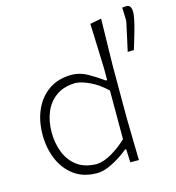

<svg xmlns="http://www.w3.org/2000/svg" viewBox="-114 -866 890 972"><g transform="rotate(-15 331.0 -380.0)"><path d="M276.5 9.5Q204.5 9.5 156 -26.2Q107.5 -62 83 -120.8Q58.5 -179.5 58.5 -249Q58.5 -323 84.8 -380.8Q111 -438.5 160.2 -471.8Q209.5 -505 278.5 -505Q321.5 -505 362.8 -481.5Q404 -458 439 -432.5H446V-494Q444 -557.5 441.8 -615.8Q439.5 -674 437.5 -729.5L497 -741Q495.5 -681 494.5 -619.8Q493.5 -558.5 492 -494V-220.5Q493 -159.5 494.2 -107.8Q495.5 -56 496.5 0H451.5L448.5 -69.5H442Q404 -37.5 358 -14Q312 9.5 276.5 9.5ZM284.5 -35.5Q323 -37 367.2 -63.2Q411.5 -89.5 446 -123V-378Q405 -417.5 360.8 -438.2Q316.5 -459 286 -460Q225 -458.5 185 -430Q145 -401.5 125.5 -354.2Q106 -307 106 -249Q106 -193.5 124.5 -145.2Q143 -97 182.2 -67Q221.5 -37 284.5 -35.5ZM583.5 -543.5Q592 -582 601.5 -625.2Q611 -668.5 617 -697Q616.5 -715 616 -732.5Q615.5 -750 614.5 -767.5L638.5 -769Q662.5 -767.5 662.5 -732Q662.5 -716.5 657.2 -691.8Q652 -667 644.2 -639.2Q636.5 -611.5 628.8 -586.2Q621 -561 616 -544.5Z"/></g></svg>

Font: Commissioner Loud ExtraLight
Style: Regular
Weight: 200
Designer: Kostas Bartsokas
Foundry: Kostas Bartsokas
Version: Version 1.000; ttfautohint (v1.8.3)